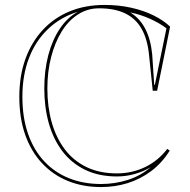

<svg xmlns="http://www.w3.org/2000/svg" viewBox="-20 -743 768 778"><path d="M667.8 -132.7Q636.4 -82.5 592.7 -49.8Q549 -17.1 497.4 -1Q445.8 15 389.4 15Q316.4 15 255.7 -9.5Q195 -34 150.5 -81.5Q106.1 -129 82.2 -196.7Q58.3 -264.4 58.3 -350.9Q58.3 -435 82.7 -503.3Q107.2 -571.5 152.5 -620.8Q197.9 -670.2 261.5 -696.6Q325.2 -723 403.5 -723Q460.8 -723 510.7 -711.9Q560.7 -700.9 601.3 -681Q641.9 -661.1 669.3 -635.1L616.7 -375.3H598.9L584 -519.8Q577.5 -584.7 553.7 -626.4Q529.8 -668.1 487.3 -688.7Q444.8 -709.3 381.4 -709.3Q334.7 -709.3 295.9 -684.4Q257.1 -659.5 229.7 -615Q202.3 -570.4 187.1 -511.4Q171.9 -452.5 171.9 -383.9Q171.9 -310.6 189.4 -248Q207 -185.3 242.2 -138.5Q277.4 -91.7 330.3 -66.1Q383.2 -40.4 454.1 -40.4Q514.9 -40.4 568 -66Q621.1 -91.6 657.8 -139.7ZM295.8 -695.4Q225.1 -673.7 174.6 -625.4Q124 -577.2 97.3 -507.5Q70.7 -437.9 70.7 -350.9Q70.7 -266.7 93.7 -200.8Q116.7 -134.9 159.1 -89.5Q201.4 -44.1 259.8 -20.7Q318.3 2.6 389.4 2.6Q445.6 2.6 497.6 -13.9Q549.5 -30.4 590.6 -65.3Q560.8 -47.7 525.8 -37.9Q490.8 -28 454.1 -28Q380.1 -28 324.6 -55.1Q269.2 -82.1 232.5 -130.7Q195.9 -179.3 177.7 -243.9Q159.5 -308.6 159.5 -383.9Q159.5 -458.6 175.9 -520.3Q192.3 -582 222.9 -627.3Q253.5 -672.7 295.8 -695.4ZM596.7 -523.1 604.8 -401 607.2 -398 654.5 -628.3Q627.3 -648.9 589.1 -666.3Q551 -683.7 507.4 -692.8Q584.4 -646.2 596.7 -523.1Z"/></svg>

Font: Kalnia Glaze Thin
Style: Regular
Weight: 100
Version: Version 1.110